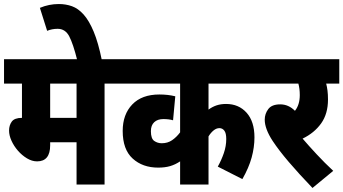

<svg xmlns="http://www.w3.org/2000/svg" viewBox="-20 -916 1704 953"><path d="M499 -501V0H360V-210H229V-195Q229 -115 164 -115Q139 -115 114 -130Q89 -145 69 -168Q49 -191 37 -217.5Q25 -244 25 -268Q25 -294 38.5 -312.5Q52 -331 89 -331V-501H0V-622H574V-501ZM360 -501H229V-331H360Z M364 -615Q343 -699 323.5 -736Q304 -773 266 -773Q238 -773 214 -763L178 -877Q223 -896 272 -896Q307 -896 337.5 -885Q368 -874 395 -844Q422 -814 445 -759Q468 -704 486 -615Z M1283 -501H1015V-372Q1034 -386 1055 -393Q1076 -400 1102 -400Q1165 -400 1204 -356.5Q1243 -313 1243 -234Q1243 -185 1229 -134Q1215 -83 1183 -27L1061 -89Q1079 -121 1091 -156Q1103 -191 1103 -226Q1103 -255 1093.5 -267.5Q1084 -280 1069 -280Q1054 -280 1040 -268.5Q1026 -257 1015 -239V0H874V-115Q850 -99 824.5 -91.5Q799 -84 765 -84Q688 -84 638.5 -129Q589 -174 589 -266Q589 -348 636.5 -397.5Q684 -447 771 -447Q814 -447 850 -438L839 -319Q818 -325 791 -325Q762 -325 745.5 -309.5Q729 -294 729 -265Q729 -228 745.5 -216.5Q762 -205 783 -205Q812 -205 834 -220Q856 -235 874 -259V-501H561V-622H1283Z M1634 -68 1531 17Q1463 -54 1413.5 -112Q1364 -170 1333 -217Q1294 -277 1294 -322Q1294 -351 1311.5 -374.5Q1329 -398 1371 -398Q1412 -398 1444 -366Q1468 -396 1468 -444Q1468 -476 1461 -501H1270V-622H1664V-501H1599Q1603 -486 1605.5 -466.5Q1608 -447 1608 -422Q1608 -351 1574 -303.5Q1540 -256 1482 -228Q1512 -193 1551.5 -150.5Q1591 -108 1634 -68Z"/></svg>

Font: Noto Sans Devanagari Condensed ExtraBold
Style: Regular
Weight: 800
Width: 3
Designer: Jelle Bosma - Monotype Design Team
Foundry: Monotype Imaging Inc.
Version: Version 2.004; ttfautohint (v1.8.4.7-5d5b)